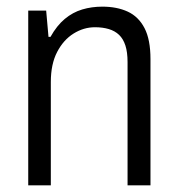

<svg xmlns="http://www.w3.org/2000/svg" viewBox="-20 -558 533 578"><path d="M65 0V-526H119L126 -447H132Q151 -481 175 -501Q199 -521 227.5 -529.5Q256 -538 288 -538Q332 -538 364.5 -523Q397 -508 415 -473.5Q433 -439 433 -380V0H364V-371Q364 -401 357.5 -421Q351 -441 338.5 -453Q326 -465 307.5 -470.5Q289 -476 266 -476Q232 -476 201.5 -457Q171 -438 152 -401.5Q133 -365 133 -311V0Z"/></svg>

Font: Archivo SemiCondensed Light
Style: Regular
Weight: 300
Width: 4
Designer: Hector Gatti
Foundry: Omnibus-Type
Version: Version 2.001